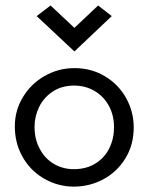

<svg xmlns="http://www.w3.org/2000/svg" viewBox="-20 -676 548 708"><path d="M64.9 -318.4Q94.7 -367.7 145.3 -396.2Q195.8 -424.8 253.9 -424.8Q317.4 -424.8 367.4 -394.5Q417.5 -364.3 445.3 -314Q473.1 -263.7 473.1 -206.5Q473.1 -142.1 442.6 -92.3Q412.1 -42.5 361.3 -15.1Q310.5 12.2 252.4 12.2Q192.4 12.2 140.1 -18.8Q87.9 -49.8 60.1 -103.5Q34.7 -150.9 34.7 -210Q34.7 -269 64.9 -318.4ZM127 -126.5Q146 -90.8 179 -71.5Q211.9 -52.2 252 -52.2Q298.8 -52.2 332.5 -73.5Q366.2 -94.7 383.3 -129.9Q400.4 -165 400.4 -206.1Q400.4 -252 380.9 -286.9Q361.3 -321.8 327.9 -341.1Q294.4 -360.4 253.4 -360.4Q208 -360.4 174.8 -338.6Q141.6 -316.9 124.5 -282Q107.4 -247.1 107.4 -208.5Q107.4 -161.6 127 -126.5ZM254.4 -486.3 115.2 -616.7 166.5 -655.8 254.4 -573.2 341.8 -655.8 392.1 -616.7Z"/></svg>

Font: NMS Futura Pro Book
Style: Regular
Weight: 400
Designer: Blend3rman
Version: Version 0.1